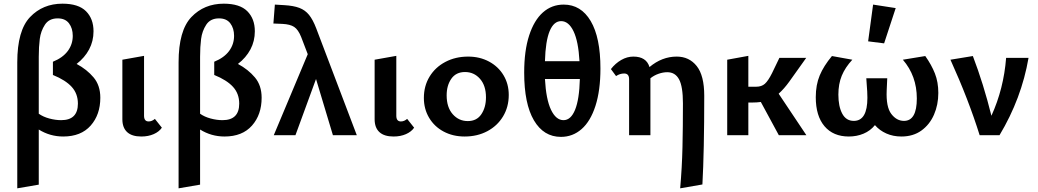

<svg xmlns="http://www.w3.org/2000/svg" viewBox="-20 -736 5648 1045"><path d="M526 -204Q526 -112 473.5 -52.5Q421 7 324 7Q252 7 191 -31V269L74 289V-397Q74 -570 143.5 -643Q213 -716 320 -716Q407 -716 448 -675Q489 -634 489 -566Q489 -512 465 -467Q441 -422 397 -388Q453 -358 489.5 -314.5Q526 -271 526 -204ZM404 -172Q404 -226 370.5 -263Q337 -300 268 -328V-400Q322 -422 349 -458.5Q376 -495 376 -541Q376 -582 355.5 -609Q335 -636 294 -636Q247 -636 224.5 -601.5Q202 -567 196.5 -524Q191 -481 191 -427V-117Q215 -100 248.5 -91Q282 -82 313 -82Q404 -82 404 -172Z M646 -87V-411L764 -432V-106Q764 -75 789 -75Q807 -75 823 -89L861 -41Q846 -19 816.5 -6Q787 7 749 7Q698 7 672 -17Q646 -41 646 -87Z M1404 -204Q1404 -112 1351.5 -52.5Q1299 7 1202 7Q1130 7 1069 -31V269L952 289V-397Q952 -570 1021.5 -643Q1091 -716 1198 -716Q1285 -716 1326 -675Q1367 -634 1367 -566Q1367 -512 1343 -467Q1319 -422 1275 -388Q1331 -358 1367.5 -314.5Q1404 -271 1404 -204ZM1282 -172Q1282 -226 1248.5 -263Q1215 -300 1146 -328V-400Q1200 -422 1227 -458.5Q1254 -495 1254 -541Q1254 -582 1233.5 -609Q1213 -636 1172 -636Q1125 -636 1102.5 -601.5Q1080 -567 1074.5 -524Q1069 -481 1069 -427V-117Q1093 -100 1126.5 -91Q1160 -82 1191 -82Q1282 -82 1282 -172Z M1792 0 1700 -306 1588 0H1470L1655 -441L1619 -535Q1603 -575 1581 -589.5Q1559 -604 1517 -606L1468 -608L1476 -711L1527 -708Q1578 -705 1609.5 -693Q1641 -681 1662 -655Q1683 -629 1701 -582L1922 0Z M2019 -87V-411L2137 -432V-106Q2137 -75 2162 -75Q2180 -75 2196 -89L2234 -41Q2219 -19 2189.5 -6Q2160 7 2122 7Q2071 7 2045 -17Q2019 -41 2019 -87Z M2287 -203Q2287 -268 2318 -319Q2349 -370 2404 -399Q2459 -428 2528 -428Q2591 -428 2641.5 -401Q2692 -374 2720.5 -326.5Q2749 -279 2749 -219Q2749 -154 2718 -102.5Q2687 -51 2632.5 -22Q2578 7 2509 7Q2445 7 2394.5 -20Q2344 -47 2315.5 -95Q2287 -143 2287 -203ZM2625 -206Q2625 -270 2592.5 -307Q2560 -344 2511 -344Q2462 -344 2436.5 -307.5Q2411 -271 2411 -217Q2411 -152 2444 -114.5Q2477 -77 2526 -77Q2575 -77 2600 -114.5Q2625 -152 2625 -206Z M3248 -363Q3248 -244 3221 -160Q3194 -76 3145.5 -33.5Q3097 9 3033 9Q2939 9 2886 -81Q2833 -171 2833 -341Q2833 -460 2860 -543Q2887 -626 2935 -668.5Q2983 -711 3048 -711Q3142 -711 3195 -621.5Q3248 -532 3248 -363ZM2946 -403H3134Q3128 -511 3101.5 -566Q3075 -621 3034 -621Q2994 -621 2971.5 -566.5Q2949 -512 2946 -403ZM3136 -306H2946Q2952 -195 2979 -138.5Q3006 -82 3047 -82Q3087 -82 3110 -138.5Q3133 -195 3136 -306Z M3813 -215Q3813 87 3803 268L3682 289Q3692 175 3694.5 65.5Q3697 -44 3697 -173Q3697 -265 3676 -304Q3655 -343 3612 -343Q3589 -343 3564.5 -334.5Q3540 -326 3520 -310V0H3404V-305Q3404 -336 3377 -336Q3354 -336 3333 -322L3305 -360Q3329 -391 3361 -409.5Q3393 -428 3427 -428Q3498 -428 3515 -371Q3583 -428 3663 -428Q3731 -428 3772 -376.5Q3813 -325 3813 -215Z M4219 0 4121 -181Q4100 -178 4075 -178H4053V0H3938V-411L4053 -432V-264H4096Q4125 -264 4143 -280Q4161 -296 4182 -338L4222 -421H4368L4276 -292Q4248 -253 4218 -226L4369 0Z M4792 -500 4705 -511 4732 -711 4855 -692ZM5087 -230Q5087 -166 5063.5 -112Q5040 -58 4995 -25.5Q4950 7 4886 7Q4841 7 4804 -9.5Q4767 -26 4742 -55Q4717 -24 4680 -8.5Q4643 7 4600 7Q4515 7 4467.5 -49Q4420 -105 4420 -207Q4420 -274 4441.5 -325.5Q4463 -377 4508 -431L4619 -411Q4580 -369 4561.5 -324Q4543 -279 4543 -221Q4543 -157 4564 -117.5Q4585 -78 4627 -78Q4701 -78 4701 -204Q4701 -226 4700 -238L4695 -310H4809L4806 -244Q4802 -154 4831 -116Q4860 -78 4900 -78Q4970 -78 4970 -200Q4970 -323 4894 -411L5016 -431Q5050 -383 5068.5 -336Q5087 -289 5087 -230Z M5578 -421Q5540 -200 5420 0H5312Q5251 -195 5153 -411L5275 -431Q5333 -279 5376 -106Q5443 -253 5456 -421Z"/></svg>

Font: Ysabeau Infant
Style: Bold
Weight: 700
Designer: Christian Thalmann (Catharsis Fonts)
Version: Version 0.003